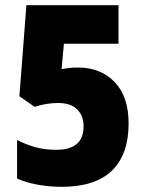

<svg xmlns="http://www.w3.org/2000/svg" viewBox="-20 -803 559 742"><path d="M218 -81Q170 -81 124.5 -89.5Q79 -98 46 -113V-262Q79 -245 115.5 -234.5Q152 -224 198 -224Q303 -224 303 -315Q303 -356 278 -380.5Q253 -405 204 -405Q159 -405 114 -390L55 -431L82 -783H438V-634H227L218 -536Q235 -539 249 -540.5Q263 -542 282 -542Q369 -542 423 -486Q477 -430 477 -326Q477 -206 412.5 -143.5Q348 -81 218 -81Z"/></svg>

Font: Noto Sans Kannada UI Condensed Black
Style: Regular
Weight: 900
Width: 3
Designer: Jelle Bosma - Monotype Design Team
Foundry: Monotype Imaging Inc.
Version: Version 2.005; ttfautohint (v1.8.4.7-5d5b)